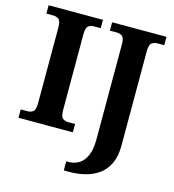

<svg xmlns="http://www.w3.org/2000/svg" viewBox="-134 -826 1067 1177"><g transform="rotate(15 399.0 -237.0)"><path d="M28 0V-53H70Q92 -53 106.5 -64Q121 -75 121 -118V-596Q121 -639 106.5 -650Q92 -661 70 -661H28V-714H373V-661H331Q309 -661 294.5 -650Q280 -639 280 -596V-118Q280 -75 294.5 -64Q309 -53 331 -53H373V0ZM380 240V182H398Q430 182 459 165Q488 148 506 109Q524 70 524 3V-600Q524 -640 509 -650.5Q494 -661 473 -661H431V-714H776V-661H734Q712 -661 697 -650Q682 -639 682 -596V2Q682 70 660 116Q638 162 600.5 189Q563 216 515 228Q467 240 416 240Z"/></g></svg>

Font: NotoSerif-Bold
Style: Regular
Weight: 700
Designer: Monotype Design Team
Foundry: Monotype Imaging Inc.
Version: Version 2.007; ttfautohint (v1.8) -l 8 -r 50 -G 200 -x 14 -D